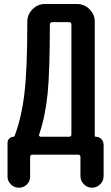

<svg xmlns="http://www.w3.org/2000/svg" viewBox="-20 -750 540 931"><path d="M169.9 -97.7Q168 -93.8 170.9 -90.3Q173.8 -86.9 177.7 -86.9H314.5Q326.2 -86.9 326.2 -97.7V-631.8Q326.2 -642.6 314.5 -642.6H233.4Q222.7 -642.6 221.7 -630.9Q221.7 -404.3 210.9 -295.9Q200.2 -187.5 169.9 -97.7ZM72.3 160.2Q48.8 160.2 32.7 144Q16.6 127.9 16.6 106.4V-57.6Q16.6 -69.3 25.4 -78.1Q34.2 -86.9 45.9 -86.9Q48.8 -86.9 50.8 -90.8Q84 -177.7 98.1 -294.9Q112.3 -412.1 112.3 -629.9V-644.5Q112.3 -679.7 137.7 -705.1Q163.1 -730.5 198.2 -730.5H353.5Q388.7 -730.5 414.1 -705.1Q439.5 -679.7 439.5 -644.5V-91.8Q439.5 -86.9 444.3 -86.9Q460 -86.9 471.2 -75.7Q482.4 -64.5 482.4 -47.9V103.5Q482.4 127 465.8 143.6Q449.2 160.2 426.3 160.2Q403.3 160.2 386.7 143.6Q370.1 127 370.1 103.5V10.7Q370.1 0 358.4 0H137.7Q126 0 126 10.7V106.4Q126 128.9 110.4 144.5Q94.7 160.2 72.3 160.2Z"/></svg>

Font: Rounded-X Mgen+ 1mn medium
Style: Regular
Weight: 500
Designer: [Source Han Sans]
Ryoko NISHIZUKA  (kana & ideographs); Paul D. Hunt (Latin, Greek & Cyrillic); Wenlong ZHANG  (bopomofo
Version: Version 1.059.20150602